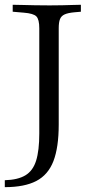

<svg xmlns="http://www.w3.org/2000/svg" viewBox="-29 -591 405 804"><path d="M135.5 -201.6V-472.6Q135.5 -509.7 123.4 -522.2Q111.3 -534.7 71 -537.9L24.2 -541.9V-571Q41.9 -571 66.1 -570.2Q90.3 -569.4 117.7 -569Q145.2 -568.5 171.8 -568.5H175.8H184.7Q208.9 -568.5 231.9 -569Q254.8 -569.4 275.4 -570.2Q296 -571 309.7 -571V-541.9L282.3 -539.5Q255.6 -537.1 241.5 -530.6Q227.4 -524.2 222.2 -510.9Q216.9 -497.6 216.9 -472.6V-201.6ZM-8.9 192.7V163.7Q46 162.1 77.4 143.1Q108.9 124.2 122.2 81.9Q135.5 39.5 135.5 -32.3V-201.6H216.9V-69.4Q216.9 25.8 194.8 83.5Q172.6 141.1 123 166.9Q73.4 192.7 -8.9 192.7Z"/></svg>

Font: Playfair 5pt SemiExpanded Light
Style: Regular
Weight: 400
Version: Version 2.203